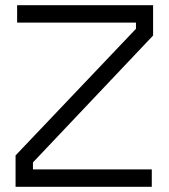

<svg xmlns="http://www.w3.org/2000/svg" viewBox="-20 -720 650 740"><path d="M107 -94V-67H565V0H40V-121L504 -609V-633H46V-700H570V-583Z"/></svg>

Font: Turret Road Medium
Style: Regular
Weight: 500
Designer: Noponies
Foundry: Noponies
Version: Version 1.001; ttfautohint (v1.8)